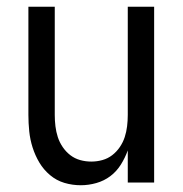

<svg xmlns="http://www.w3.org/2000/svg" viewBox="-20 -540 540 568"><path d="M219 8Q194 8 170.5 1Q147 -6 128 -22Q109 -38 96.5 -59Q84 -80 76.5 -103.5Q69 -127 66.5 -151.5Q64 -176 64 -200V-520H142V-200Q142 -183 144 -166.5Q146 -150 151 -134.5Q156 -119 165.5 -105Q175 -91 188 -81Q201 -71 217 -66.5Q233 -62 250 -62Q267 -62 283 -66.5Q299 -71 312 -81Q325 -91 334.5 -105Q344 -119 349 -134.5Q354 -150 356 -166.5Q358 -183 358 -200V-520H436V0H358V-95Q350 -73 337.5 -53Q325 -33 306.5 -19Q288 -5 265 1.5Q242 8 219 8Z"/></svg>

Font: Iosevka Custom
Style: Regular
Weight: 400
Monospace: yes
Designer: Belleve Invis
Foundry: Belleve Invis
Version: Version 32.5.0; ttfautohint (v1.8.4)